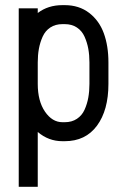

<svg xmlns="http://www.w3.org/2000/svg" viewBox="-20 -532 490 740"><path d="M125.5 -208.5Q125.5 -142.6 153.3 -101.8Q181.2 -61 220.7 -61H229.5Q256.8 -61 276.4 -74Q295.9 -86.9 305.9 -109.1Q315.9 -131.3 320.3 -155.8Q324.7 -180.2 324.7 -208.5V-291.5Q324.7 -319.8 320.3 -344Q315.9 -368.2 305.9 -390.6Q295.9 -413.1 276.4 -426Q256.8 -439 229.5 -439H220.7Q193.4 -439 173.8 -426Q154.3 -413.1 144.3 -390.6Q134.3 -368.2 129.9 -344Q125.5 -319.8 125.5 -291.5ZM125.5 188H52.2V-500H125.5V-481.9Q165 -512.2 220.7 -512.2H229.5Q284.7 -512.2 323.5 -482.4Q362.3 -452.6 380.1 -403.8Q397.9 -355 397.9 -291.5V-208.5Q397.9 -107.4 353.8 -47.6Q309.6 12.2 229.5 12.2H220.7Q167 12.2 125.5 -23.4Z"/></svg>

Font: Anka/Coder Narrow
Style: Regular
Weight: 400
Width: 3
Monospace: yes
Version: Version 001.100